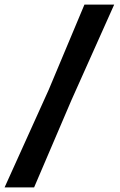

<svg xmlns="http://www.w3.org/2000/svg" viewBox="-32 -721 526 839"><path d="M-12 98 181 -329 337 -701H467L280 -283L117 98Z"/></svg>

Font: Ruda ExtraBold
Style: Regular
Weight: 800
Designer: Mariela Monsalve and Angelina Sanchez
Foundry: Mariela Monsalve and Angelina Sanchez
Version: Version 2.000